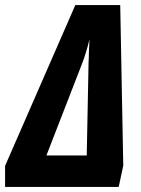

<svg xmlns="http://www.w3.org/2000/svg" viewBox="-50 -737 556 757"><path d="M-30 -83 247 -717H424L436 -84L418 0H-30ZM292 -124 299 -481Q299 -497 300 -504Q300 -533 303 -582Q288 -522 272 -482L133 -124Z"/></svg>

Font: Noto Sans Display Ex Bold Cond
Style: Italic
Weight: 800
Width: 3
Italic angle: -12°
Designer: Monotype Design team
Foundry: Monotype Imaging Inc.
Version: Version 1.000